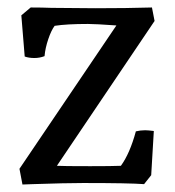

<svg xmlns="http://www.w3.org/2000/svg" viewBox="-20 -489 468 513"><path d="M291 -421Q235 -425 215 -425Q158 -425 126 -420Q117 -408 109 -384.5Q101 -361 99 -339Q86 -334 72 -334Q57 -334 46 -338L37 -448L62 -469Q93 -469 117 -468L235 -467Q318 -467 386 -469L393 -433L132 -46Q147 -45 221 -45Q280 -45 303 -46Q327 -79 343 -138Q355 -141 368 -141Q375 -141 391 -139L384 -21L365 3Q326 0 202 0Q157 0 67 3L40 4L32 -38Z"/></svg>

Font: Caladea
Style: Regular
Weight: 400
Designer: Carolina Giovagnoli and Andres Torresi
Foundry: Carolina Giovagnoli & Andres Torresi
Version: Version 1.001